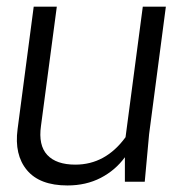

<svg xmlns="http://www.w3.org/2000/svg" viewBox="-20 -550 568 581"><path d="M82 -529.8H151.9L104 -168.9Q95.7 -110.4 123 -81.1Q150.4 -51.8 208 -51.8Q299.3 -51.8 359.9 -134.8L412.1 -529.8H481.9L431.2 -144L418 0H357.9V-74.2Q329.1 -34.7 284.7 -11.7Q240.2 11.2 184.1 11.2Q100.1 11.2 61.5 -35.2Q22.9 -81.5 33.2 -159.2Z"/></svg>

Font: Cooper Hewitt
Style: Book Italic
Weight: 706
Designer: Village Type and Design LLC
Foundry: Cooper Hewitt Smithsonian Design Museum
Version: 1.000